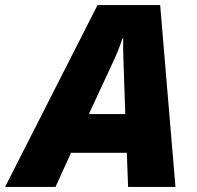

<svg xmlns="http://www.w3.org/2000/svg" viewBox="-79 -734 775 754"><path d="M-59 0H139L200 -134H419L424 0H610L550 -714H304ZM270 -286 367 -495C381 -525 392 -553 402 -583H405C404 -555 405 -523 406 -491L413 -286Z"/></svg>

Font: Noto Sans Black
Style: Italic
Weight: 900
Italic angle: -12°
Designer: Monotype Design Team
Foundry: Monotype Imaging Inc.
Version: Version 2.013